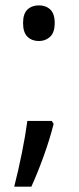

<svg xmlns="http://www.w3.org/2000/svg" viewBox="-20 -566 293 716"><path d="M66 -480Q66 -515 82.5 -530.5Q99 -546 125 -546Q151 -546 167.5 -530.5Q184 -515 184 -480Q184 -445 167 -429Q150 -413 125 -413Q99 -413 82.5 -429Q66 -445 66 -480ZM180 -104Q166 -48 143.5 14.5Q121 77 97 130H33Q48 72 61.5 5Q75 -62 82 -115H173Z"/></svg>

Font: Noto Sans Thai Looped SemiCond
Style: Regular
Weight: 400
Width: 4
Designer: Sasikarn Vongin, Ben Mitchell
Foundry: The Fontpad Ltd
Version: Version 1.001